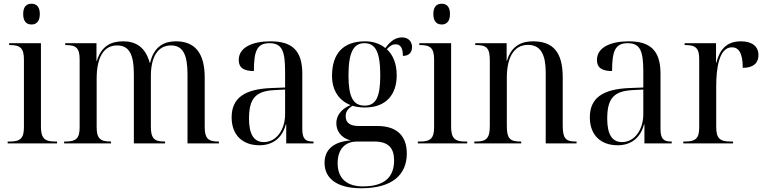

<svg xmlns="http://www.w3.org/2000/svg" viewBox="-20 -767 4091 1027"><path d="M149 -636C173 -636 193 -651 193 -692C193 -733 173 -747 149 -747C123 -747 104 -733 104 -692C104 -651 123 -636 149 -636ZM21 0H285V-10H273C219 -10 199 -28 199 -89V-536H29V-526H35C89 -526 108 -508 108 -449V-86C108 -28 89 -10 34 -10H21Z M323 0H574V-10H572C515 -10 497 -27 497 -88V-346C497 -457 533 -524 606 -524C670 -524 696 -478 696 -369V0H863V-10H860C805 -10 787 -27 787 -89V-360C787 -461 823 -524 895 -524C958 -524 983 -475 983 -369V0H1151V-10H1148C1093 -10 1075 -27 1075 -88V-352C1075 -483 1023 -546 921 -546C862 -546 804 -522 783 -431H781C757 -517 705 -546 638 -546C575 -546 522 -521 498 -441H496V-536H329V-526H332C388 -526 406 -509 406 -449V-86C406 -27 387 -10 331 -10H323Z M1368 10C1436 10 1489 -26 1509 -102H1511V0H1657V-10H1654C1612 -10 1597 -25 1597 -79V-373C1597 -499 1540 -546 1427 -546C1331 -546 1257 -514 1257 -446C1257 -404 1285 -387 1338 -387C1338 -493 1354 -536 1421 -536C1491 -536 1505 -491 1505 -381V-299L1429 -296C1288 -290 1219 -243 1219 -139C1219 -45 1277 10 1368 10ZM1391 -7C1338 -7 1312 -49 1312 -132C1312 -238 1345 -280 1448 -285L1505 -288V-156C1505 -74 1459 -7 1391 -7Z M1912 240C2078 240 2156 168 2156 54C2156 -32 2111 -93 1999 -93H1899C1853 -93 1829 -110 1829 -145C1829 -167 1839 -186 1866 -201C1886 -195 1909 -192 1932 -192C2047 -192 2102 -263 2102 -364C2102 -425 2083 -473 2049 -504C2067 -523 2079 -530 2096 -530C2122 -530 2135 -511 2135 -468C2169 -468 2184 -488 2184 -515C2184 -543 2166 -567 2130 -567C2087 -567 2059 -534 2041 -510C2013 -533 1976 -546 1933 -546C1815 -546 1756 -480 1756 -361C1756 -282 1795 -228 1855 -205C1802 -183 1779 -146 1779 -108C1779 -68 1803 -29 1856 -16C1762 -9 1716 35 1716 104C1716 188 1783 240 1912 240ZM1930 -202C1869 -202 1844 -249 1844 -363C1844 -485 1870 -536 1929 -536C1989 -536 2014 -488 2014 -364C2014 -248 1991 -202 1930 -202ZM1921 230C1837 230 1786 189 1786 106C1786 22 1835 -10 1889 -10H1981C2057 -10 2088 24 2088 91C2088 181 2036 230 1921 230Z M2343 -636C2367 -636 2387 -651 2387 -692C2387 -733 2367 -747 2343 -747C2317 -747 2298 -733 2298 -692C2298 -651 2317 -636 2343 -636ZM2215 0H2479V-10H2467C2413 -10 2393 -28 2393 -89V-536H2223V-526H2229C2283 -526 2302 -508 2302 -449V-86C2302 -28 2283 -10 2228 -10H2215Z M2517 0H2768V-10H2763C2706 -10 2691 -28 2691 -94V-352C2691 -453 2725 -527 2804 -527C2874 -527 2899 -472 2899 -379V0H3064V-10H3059C3005 -10 2990 -28 2990 -95V-354C2990 -488 2938 -546 2831 -546C2773 -546 2715 -524 2692 -442H2690V-536H2522V-526H2527C2584 -526 2600 -509 2600 -443V-95C2600 -28 2583 -10 2525 -10H2517Z M3284 10C3352 10 3405 -26 3425 -102H3427V0H3573V-10H3570C3528 -10 3513 -25 3513 -79V-373C3513 -499 3456 -546 3343 -546C3247 -546 3173 -514 3173 -446C3173 -404 3201 -387 3254 -387C3254 -493 3270 -536 3337 -536C3407 -536 3421 -491 3421 -381V-299L3345 -296C3204 -290 3135 -243 3135 -139C3135 -45 3193 10 3284 10ZM3307 -7C3254 -7 3228 -49 3228 -132C3228 -238 3261 -280 3364 -285L3421 -288V-156C3421 -74 3375 -7 3307 -7Z M3635 0H3901V-10H3888C3829 -10 3811 -28 3811 -88V-304C3811 -405 3827 -514 3895 -514C3929 -514 3953 -487 3953 -404C4012 -404 4037 -432 4037 -472C4037 -518 4004 -546 3943 -546C3857 -546 3827 -490 3812 -432H3810V-536H3642V-526H3645C3702 -526 3720 -509 3720 -451V-85C3720 -28 3702 -10 3644 -10H3635Z"/></svg>

Font: Noto Serif Display SemiCondensed
Style: Regular
Weight: 400
Width: 4
Designer: Monotype Design Team
Foundry: Monotype Imaging Inc.
Version: Version 2.009